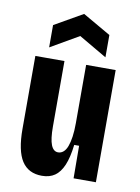

<svg xmlns="http://www.w3.org/2000/svg" viewBox="-87 -818 649 890"><g transform="rotate(10 238.0 -372.5)"><path d="M173 14Q109 14 78 -34Q47 -82 47 -185V-528H184V-220Q184 -161 195 -133.5Q206 -106 228 -106Q242 -106 253 -115.5Q264 -125 271 -143.5Q278 -162 282 -189.5Q286 -217 286 -254V-528H425V-217V0H320L319 -153H296Q289 -93 273.5 -56.5Q258 -20 233.5 -3Q209 14 173 14ZM103 -578V-683L236 -759L368 -683V-578L236 -655Z"/></g></svg>

Font: Bricolage Grotesque Condensed
Style: Bold
Weight: 700
Width: 3
Designer: Mathieu Triay
Foundry: Atelier Triay
Version: Version 1.001;gftools[0.9.33.dev8+g029e19f]